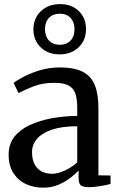

<svg xmlns="http://www.w3.org/2000/svg" viewBox="-20 -880 566 911"><path d="M184 10.5Q140.5 10.5 103.5 -6.5Q66.5 -23.5 43.8 -58.5Q21 -93.5 21 -146.5Q21 -196.5 48.2 -231Q75.5 -265.5 122 -287Q168.5 -308.5 226.5 -319Q284.5 -329.5 346.5 -330V-368Q346.5 -412 337 -437.8Q327.5 -463.5 303.8 -475.2Q280 -487 236 -487Q179.5 -487 136.2 -469.2Q93 -451.5 68 -438.5L44.5 -486Q55.5 -496 88.2 -513.8Q121 -531.5 166.8 -545.8Q212.5 -560 263.5 -560Q331.5 -560 371.8 -539.8Q412 -519.5 429.5 -476.8Q447 -434 447 -366.5V-48L504.5 -47.5V-7Q493.5 -4 476 -0.5Q458.5 3 438.8 5.5Q419 8 402 8Q375.5 8 364.2 0Q353 -8 353 -36.5V-71Q341 -58 317 -38.5Q293 -19 259.2 -4.2Q225.5 10.5 184 10.5ZM227 -55.5Q255 -55.5 288 -71Q321 -86.5 346.5 -109.5V-281Q274.5 -281 227 -265Q179.5 -249 155.8 -221.5Q132 -194 132 -158.5Q132 -122.5 144.5 -99.8Q157 -77 178.5 -66.2Q200 -55.5 227 -55.5ZM262.5 -622Q207.5 -622 173 -655.5Q138.5 -689 138.5 -741Q139 -794 174.2 -827.2Q209.5 -860.5 265.5 -860.5Q320 -860.5 354.2 -827.2Q388.5 -794 388 -741.5Q388 -689 353 -655.5Q318 -622 262.5 -622ZM263.5 -667.5Q295.5 -667.5 314.5 -687.2Q333.5 -707 333.5 -740.5Q333.5 -774.5 314.8 -794.8Q296 -815 263.5 -815Q231.5 -815 212.5 -795.2Q193.5 -775.5 193.5 -741.5Q193.5 -708 212.2 -687.8Q231 -667.5 263.5 -667.5Z"/></svg>

Font: Merriweather 36pt
Style: Regular
Weight: 400
Designer: Eben Sorkin
Foundry: Eben Sorkin
Version: Version 2.100